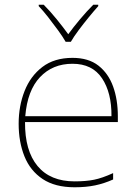

<svg xmlns="http://www.w3.org/2000/svg" viewBox="-20 -783 580 813"><path d="M287 -538Q355 -538 397 -505Q439 -472 459 -416.5Q479 -361 479 -291V-266H86Q85 -145 139 -80Q193 -15 296 -15Q344 -15 378.5 -22Q413 -29 459 -50V-23Q421 -6 382.5 2Q344 10 296 10Q213 10 160.5 -25Q108 -60 83.5 -121Q59 -182 59 -259Q59 -334 84 -397.5Q109 -461 159.5 -499.5Q210 -538 287 -538ZM287 -513Q203 -513 149.5 -456.5Q96 -400 87 -291H452Q453 -390 412 -451.5Q371 -513 287 -513ZM258 -606Q246 -627 226 -654.5Q206 -682 184.5 -709.5Q163 -737 144 -757V-763H165Q193 -735 220.5 -701Q248 -667 269 -638Q290 -667 318.5 -701Q347 -735 375 -763H396V-757Q378 -737 355.5 -709.5Q333 -682 312.5 -654.5Q292 -627 280 -606Z"/></svg>

Font: Noto Sans Kannada Thin
Style: Regular
Weight: 100
Designer: Jelle Bosma - Monotype Design Team
Foundry: Monotype Imaging Inc.
Version: Version 2.005; ttfautohint (v1.8.4.7-5d5b)